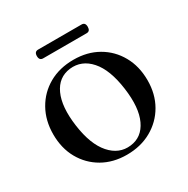

<svg xmlns="http://www.w3.org/2000/svg" viewBox="-139 -700 816 835"><g transform="rotate(-30 269.0 -283.0)"><path d="M270.5 -463.5Q339.5 -463.5 392.2 -433.2Q445 -403 475.2 -349.2Q505.5 -295.5 505.5 -225Q505.5 -156.5 475 -103.2Q444.5 -50 390.5 -19.5Q336.5 11 266.5 11Q198 11 145.2 -19.2Q92.5 -49.5 62.5 -102.8Q32.5 -156 32.5 -226Q32.5 -295 62.8 -348.8Q93 -402.5 146.5 -433Q200 -463.5 270.5 -463.5ZM300 -16Q359.5 -23 387.2 -81.8Q415 -140.5 401 -242.5Q387 -345 343.2 -394.5Q299.5 -444 238 -437Q177 -429.5 150 -370.2Q123 -311 137 -210Q151 -109 195.2 -58.8Q239.5 -8.5 300 -16ZM141 -556.5Q141 -578.5 160 -578.5H378Q396.5 -578.5 396.5 -556.5Q396.5 -534.5 378 -534.5H160Q141 -534.5 141 -556.5Z"/></g></svg>

Font: Fraunces 72pt
Style: Regular
Weight: 400
Version: Version 1.000;[0bf87f6ff]